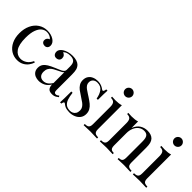

<svg xmlns="http://www.w3.org/2000/svg" viewBox="79 -1603 2455 2455"><g transform="rotate(45 1306.5 -375.5)"><path d="M394.5 -497.1Q441.4 -465.3 441.4 -419.9Q441.4 -393.6 426.5 -378.7Q411.6 -363.8 388.7 -363.8Q365.2 -363.8 349.4 -377.2Q333.5 -390.6 333.5 -414.1Q333.5 -435.5 345.5 -450Q357.4 -464.4 375.5 -469.2Q365.7 -487.3 339.8 -499.3Q314 -511.2 285.6 -511.2Q249 -511.2 216.8 -487.8Q184.6 -464.4 163.6 -409.7Q142.6 -355 142.6 -266.1Q142.6 -141.6 182.6 -85.2Q222.7 -28.8 286.6 -28.8Q329.1 -28.8 367.9 -53.7Q406.7 -78.6 431.6 -131.8L450.7 -125Q439.5 -89.4 416 -57.9Q392.6 -26.4 354.7 -6.1Q316.9 14.2 266.6 14.2Q204.1 14.2 153.8 -18.1Q103.5 -50.3 74.5 -110.4Q45.4 -170.4 45.4 -251Q45.4 -332 75 -395.3Q104.5 -458.5 157.7 -493.7Q210.9 -528.8 278.3 -528.8Q345.7 -528.8 394.5 -497.1Z M855.5 -491.2Q878.4 -467.8 887 -436.8Q895.5 -405.8 895.5 -351.1V-73.2Q895.5 -48.3 902.6 -37.1Q909.7 -25.9 926.3 -25.9Q938.5 -25.9 948.7 -31.2Q959 -36.6 971.2 -46.9L982.4 -29.8Q964.8 -16.6 953.1 -9.3Q941.4 -2 926.3 2.4Q911.1 6.8 891.1 6.8Q842.8 6.8 824 -17.3Q805.2 -41.5 805.2 -82Q775.9 -33.7 734.9 -13.4Q693.8 6.8 651.4 6.8Q616.7 6.8 587.9 -5.1Q559.1 -17.1 541.7 -42.2Q524.4 -67.4 524.4 -105Q524.4 -143.1 543 -169.9Q561.5 -196.8 595.2 -217Q628.9 -237.3 685.5 -261.2L705.1 -269.5Q741.2 -283.7 761 -293.5Q780.8 -303.2 793 -316.2Q805.2 -329.1 805.2 -346.2V-408.2Q805.2 -466.3 781 -487.5Q756.8 -508.8 712.4 -508.8Q641.6 -508.8 613.3 -473.1Q633.3 -468.3 646.7 -451.9Q660.2 -435.5 660.2 -412.1Q660.2 -386.7 644.3 -372.3Q628.4 -357.9 601.6 -357.9Q576.2 -357.9 561.8 -375Q547.4 -392.1 547.4 -419.9Q547.4 -459 594.2 -491.2Q618.7 -507.3 654.5 -518.1Q690.4 -528.8 734.4 -528.8Q775.4 -528.8 806.6 -518.8Q837.9 -508.8 855.5 -491.2ZM709.5 -248Q680.7 -234.4 660.6 -220Q640.6 -205.6 626.5 -181.2Q612.3 -156.7 612.3 -121.1Q612.3 -77.6 634.3 -55.4Q656.2 -33.2 692.4 -33.2Q758.8 -33.2 805.2 -108.9V-305.2Q797.9 -293.9 780.8 -284.2Q763.7 -274.4 709.5 -248Z M1299.3 -492.2Q1310.1 -483.9 1316.9 -483.9Q1334.5 -483.9 1339.4 -527.8H1362.3Q1358.4 -479 1358.4 -357.9H1335.4Q1324.7 -423.8 1293 -466.8Q1261.2 -509.8 1199.2 -509.8Q1163.1 -509.8 1140.1 -489.5Q1117.2 -469.2 1117.2 -433.1Q1117.2 -408.7 1129.9 -389.6Q1142.6 -370.6 1162.1 -356Q1181.6 -341.3 1217.3 -318.8L1245.6 -300.8Q1291.5 -271 1319.6 -247.8Q1347.7 -224.6 1365 -194.6Q1382.3 -164.6 1382.3 -126Q1382.3 -81.5 1359.1 -50Q1335.9 -18.6 1296.9 -2.2Q1257.8 14.2 1211.4 14.2Q1167 14.2 1132.3 0Q1112.8 -9.8 1091.3 -26.9Q1087.4 -30.8 1082 -30.8Q1067.4 -30.8 1061.5 6.8H1038.6Q1042.5 -50.3 1042.5 -192.9H1065.4Q1072.8 -130.9 1086.4 -90.8Q1100.1 -50.8 1128.4 -28.3Q1156.7 -5.9 1204.6 -5.9Q1226.6 -5.9 1246.8 -15.4Q1267.1 -24.9 1280.3 -46.1Q1293.5 -67.4 1293.5 -101.1Q1293.5 -128.4 1279.5 -150.1Q1265.6 -171.9 1243.2 -189.2Q1220.7 -206.5 1180.2 -231.9Q1130.9 -263.2 1104.7 -283.2Q1078.6 -303.2 1060.5 -332Q1042.5 -360.8 1042.5 -399.9Q1042.5 -442.4 1062.5 -471.4Q1082.5 -500.5 1116 -514.6Q1149.4 -528.8 1190.4 -528.8Q1225.6 -528.8 1253.7 -517.6Q1281.7 -506.3 1299.3 -492.2Z M1458.5 0ZM1636.2 -701.2Q1636.2 -684.1 1627.4 -669.2Q1618.7 -654.3 1604 -645.8Q1589.4 -637.2 1572.3 -637.2Q1555.2 -637.2 1540.3 -645.8Q1525.4 -654.3 1516.8 -669.2Q1508.3 -684.1 1508.3 -701.2Q1508.3 -718.3 1516.8 -732.9Q1525.4 -747.6 1540.3 -756.3Q1555.2 -765.1 1572.3 -765.1Q1589.4 -765.1 1604 -756.3Q1618.7 -747.6 1627.4 -732.9Q1636.2 -718.3 1636.2 -701.2ZM1700.2 -21V0L1685.1 -0.5Q1623.5 -3.9 1579.1 -3.9Q1534.7 -3.9 1473.1 -0.5L1458 0V-21Q1486.3 -21 1502.7 -27.3Q1519 -33.7 1526.6 -49.3Q1534.2 -64.9 1534.2 -92.8V-405.8Q1534.2 -452.1 1517.3 -473.1Q1500.5 -494.1 1458 -494.1V-515.1Q1489.3 -512.2 1520 -512.2Q1583.5 -512.2 1624 -525.9V-92.8Q1624 -64.9 1631.6 -49.3Q1639.2 -33.7 1655.5 -27.3Q1671.9 -21 1700.2 -21Z M2193.4 -491.2Q2211.9 -470.7 2220 -440.7Q2228 -410.6 2228 -359.9V-92.8Q2228 -64.9 2235.6 -49.3Q2243.2 -33.7 2259.5 -27.3Q2275.9 -21 2304.2 -21V0L2289.6 -0.5Q2227.1 -3.9 2184.1 -3.9Q2143.1 -3.9 2085.9 -0.5L2072.3 0V-21Q2097.2 -21 2111.1 -27.3Q2125 -33.7 2131.6 -49.3Q2138.2 -64.9 2138.2 -92.8V-381.8Q2138.2 -418 2132.6 -442.4Q2127 -466.8 2109.1 -481.9Q2091.3 -497.1 2057.1 -497.1Q2016.1 -497.1 1984.1 -473.1Q1952.1 -449.2 1934.6 -407.5Q1917 -365.7 1917 -314.9V-92.8Q1917 -64.9 1923.6 -49.3Q1930.2 -33.7 1944.3 -27.3Q1958.5 -21 1983.4 -21V0L1969.7 -0.5Q1914.1 -3.9 1871.1 -3.9Q1828.1 -3.9 1765.6 -0.5L1751 0V-21Q1779.3 -21 1795.7 -27.3Q1812 -33.7 1819.6 -49.3Q1827.1 -64.9 1827.1 -92.8V-405.8Q1827.1 -452.1 1810.3 -473.1Q1793.5 -494.1 1751 -494.1V-515.1Q1782.2 -512.2 1813 -512.2Q1876.5 -512.2 1917 -525.9V-408.2Q1941.9 -471.7 1986.6 -500.2Q2031.2 -528.8 2087.4 -528.8Q2157.2 -528.8 2193.4 -491.2Z M2348.6 0ZM2526.4 -701.2Q2526.4 -684.1 2517.6 -669.2Q2508.8 -654.3 2494.1 -645.8Q2479.5 -637.2 2462.4 -637.2Q2445.3 -637.2 2430.4 -645.8Q2415.5 -654.3 2407 -669.2Q2398.4 -684.1 2398.4 -701.2Q2398.4 -718.3 2407 -732.9Q2415.5 -747.6 2430.4 -756.3Q2445.3 -765.1 2462.4 -765.1Q2479.5 -765.1 2494.1 -756.3Q2508.8 -747.6 2517.6 -732.9Q2526.4 -718.3 2526.4 -701.2ZM2590.3 -21V0L2575.2 -0.5Q2513.7 -3.9 2469.2 -3.9Q2424.8 -3.9 2363.3 -0.5L2348.1 0V-21Q2376.5 -21 2392.8 -27.3Q2409.2 -33.7 2416.7 -49.3Q2424.3 -64.9 2424.3 -92.8V-405.8Q2424.3 -452.1 2407.5 -473.1Q2390.6 -494.1 2348.1 -494.1V-515.1Q2379.4 -512.2 2410.2 -512.2Q2473.6 -512.2 2514.2 -525.9V-92.8Q2514.2 -64.9 2521.7 -49.3Q2529.3 -33.7 2545.7 -27.3Q2562 -21 2590.3 -21Z"/></g></svg>

Font: TypoPRO Playfair Display
Style: Regular
Weight: 400
Designer: Claus Eggers Sørensen
Foundry: Claus Eggers Sørensen
Version: Version 1.004;PS 001.004;hotconv 1.0.70;makeotf.lib2.5.58329